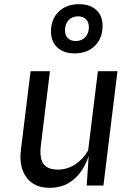

<svg xmlns="http://www.w3.org/2000/svg" viewBox="-20 -886 640 917"><path d="M216.5 11Q144 11 106.8 -38.2Q69.5 -87.5 80 -171L126 -546H218.5L175 -190Q170.5 -152 177 -126.8Q183.5 -101.5 203 -88.8Q222.5 -76 256 -76Q300.5 -76 338.2 -100.2Q376 -124.5 401 -167.5L447.5 -546H541L474 0H394L407 -189.5L410.5 -164.5Q398.5 -116.5 373.5 -76.8Q348.5 -37 309.8 -13Q271 11 216.5 11ZM337 -631Q284 -631 253.8 -659.2Q223.5 -687.5 223.5 -735.5Q223.5 -794.5 260.2 -830.2Q297 -866 357.5 -866Q410 -866 440 -838.2Q470 -810.5 470 -762.5Q470 -703.5 433.2 -667.2Q396.5 -631 337 -631ZM342 -690Q370 -690 387.2 -708.2Q404.5 -726.5 404.5 -756Q404.5 -780.5 390.5 -794.2Q376.5 -808 352.5 -808Q325 -808 307.8 -789.8Q290.5 -771.5 290.5 -741.5Q290.5 -717.5 304 -703.8Q317.5 -690 342 -690Z"/></svg>

Font: Spline Sans Mono
Style: Italic
Weight: 400
Italic angle: -4°
Monospace: yes
Designer: Eben Sorkin, Mirko Velimirovic
Foundry: Sorkin Type
Version: Version 1.004